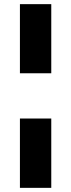

<svg xmlns="http://www.w3.org/2000/svg" viewBox="-20 -725 342 925"><path d="M76 -372V-705H227V-372ZM76 180V-154H227V180Z"/></svg>

Font: Nunito Sans 12pt ExtraLight ExtraBold
Style: Regular
Weight: 800
Version: Version 3.101;gftools[0.9.27]